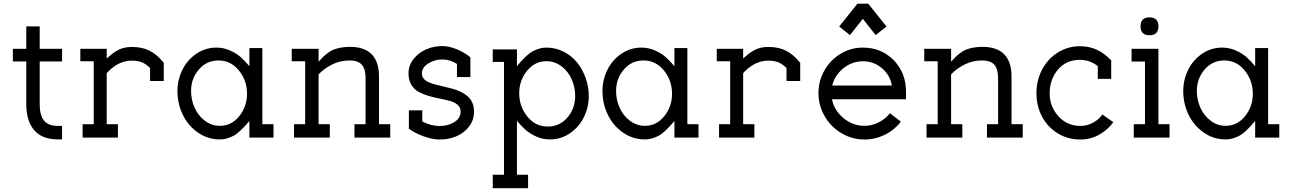

<svg xmlns="http://www.w3.org/2000/svg" viewBox="-20 -736 6912 1027"><path d="M290.5 9.8Q205.6 9.8 163.1 -39.6Q120.6 -88.9 120.6 -177.7V-407.2H48.8V-475.1H120.6V-594.7H192.4V-475.1H312V-407.2H192.4V-177.7Q192.4 -121.1 214.8 -91.8Q237.3 -62.5 290.5 -62.5H312V9.8Z M550.8 -71.8H610.8V0H421.9V-71.8H481.4V-408.2H409.7V-475.1H550.8V-423.3Q568.4 -439 578.6 -447Q588.9 -455.1 606.2 -465.3Q623.5 -475.6 642.8 -480.2Q662.1 -484.9 685.5 -484.9Q738.8 -484.9 777.3 -466.1Q815.9 -447.3 847.2 -410.2L856 -399.9V-302.7H782.7V-372.6Q762.2 -392.6 740.5 -402.1Q718.8 -411.6 685.1 -411.6Q661.6 -411.6 639.4 -404.8Q617.2 -397.9 601.8 -387.9Q586.4 -377.9 574.5 -367.9Q562.5 -357.9 556.6 -351.1L550.8 -344.2Z M929.2 -249Q929.2 -308.6 955.1 -361.6Q981 -414.6 1029.5 -448Q1078.1 -481.4 1137.7 -481.4Q1175.8 -481.4 1210.2 -466.1Q1244.6 -450.7 1267.1 -430.9Q1289.6 -411.1 1314 -381.8V-479H1383.3V-71.8H1442.9V0H1314V-88.9Q1297.9 -70.3 1289.6 -61Q1281.2 -51.8 1263.9 -35.6Q1246.6 -19.5 1232.4 -11.5Q1218.3 -3.4 1198 3.2Q1177.7 9.8 1156.7 9.8Q1091.3 9.8 1038.6 -27.1Q985.8 -64 957.5 -122.8Q929.2 -181.6 929.2 -249ZM1156.2 -63Q1218.3 -63 1259.8 -114.5Q1301.3 -166 1301.3 -234.4Q1301.3 -305.7 1257.8 -359.1Q1214.4 -412.6 1148.4 -412.6Q1085 -412.6 1043.5 -364Q1002 -315.4 1002 -249.5Q1002 -202.1 1021 -159.7Q1040 -117.2 1075.9 -90.1Q1111.8 -63 1156.2 -63Z M1849.6 -412.6Q1799.3 -412.6 1756.6 -391.1Q1713.9 -369.6 1684.1 -338.4V-71.8H1744.1V0H1552.7V-71.8H1612.3V-408.2H1540.5V-475.1H1684.1V-406.2Q1700.2 -423.8 1709 -432.4Q1717.8 -440.9 1733.9 -453.1Q1750 -465.3 1764.6 -470.9Q1779.3 -476.6 1801.8 -481Q1824.2 -485.4 1851.6 -485.4Q2007.3 -485.4 2007.3 -325.7V-71.8H2067.4V0H1876V-71.8H1935.5V-317.4Q1935.5 -366.7 1915.5 -389.6Q1895.5 -412.6 1849.6 -412.6Z M2165 -343.8Q2165 -387.2 2193.1 -421.6Q2221.2 -456.1 2261.7 -472.9Q2302.2 -489.7 2345.7 -489.7Q2381.8 -489.7 2424.1 -472.2Q2466.3 -454.6 2496.1 -429.2V-323.7H2424.3V-394Q2387.2 -418 2345.2 -418Q2306.6 -418 2271.7 -397Q2236.8 -376 2236.8 -342.3Q2236.8 -326.7 2246.3 -315.2Q2255.9 -303.7 2272 -296.6Q2288.1 -289.6 2309.1 -283.9Q2330.1 -278.3 2353 -273.2Q2376 -268.1 2399.2 -261.7Q2422.4 -255.4 2443.4 -245.4Q2464.4 -235.4 2480.5 -221.9Q2496.6 -208.5 2506.1 -187.3Q2515.6 -166 2515.6 -138.7Q2515.6 -93.8 2489 -59.1Q2462.4 -24.4 2421.1 -7.1Q2379.9 10.3 2332 10.3Q2293.5 10.3 2247.3 -6.3Q2201.2 -22.9 2167 -47.4V-146H2238.8V-86.4Q2284.7 -62 2332 -62Q2376 -62 2409.9 -82.8Q2443.8 -103.5 2443.8 -139.2Q2443.8 -160.6 2428.5 -174.6Q2413.1 -188.5 2388.4 -195.6Q2363.8 -202.6 2334 -208.3Q2304.2 -213.9 2274.7 -222.4Q2245.1 -231 2220.5 -243.9Q2195.8 -256.8 2180.4 -282.2Q2165 -307.6 2165 -343.8Z M3129.4 -222.7Q3129.4 -162.6 3103.5 -109.9Q3077.6 -57.1 3029.3 -23.7Q2981 9.8 2921.4 9.8Q2883.3 9.8 2848.9 -5.6Q2814.5 -21 2792 -40.8Q2769.5 -60.5 2745.1 -89.8V198.7H2804.7V270.5H2615.7V198.7H2675.8V-404.8H2615.7V-471.7H2745.1V-382.8Q2761.2 -401.4 2769.5 -410.6Q2777.8 -419.9 2795.2 -436Q2812.5 -452.1 2826.7 -460.2Q2840.8 -468.3 2861.1 -474.9Q2881.3 -481.4 2902.3 -481.4Q2951.7 -481.4 2994.6 -459.7Q3037.6 -438 3066.7 -402.1Q3095.7 -366.2 3112.5 -319.3Q3129.4 -272.5 3129.4 -222.7ZM2902.8 -408.7Q2840.8 -408.7 2799.1 -357.2Q2757.3 -305.7 2757.3 -237.3Q2757.3 -166 2800.8 -112.5Q2844.2 -59.1 2910.2 -59.1Q2973.6 -59.1 3015.1 -107.4Q3056.6 -155.8 3056.6 -222.2Q3056.6 -269.5 3037.8 -312Q3019 -354.5 2983.2 -381.6Q2947.3 -408.7 2902.8 -408.7Z M3202.6 -249Q3202.6 -308.6 3228.5 -361.6Q3254.4 -414.6 3303 -448Q3351.6 -481.4 3411.1 -481.4Q3449.2 -481.4 3483.6 -466.1Q3518.1 -450.7 3540.5 -430.9Q3563 -411.1 3587.4 -381.8V-479H3656.7V-71.8H3716.3V0H3587.4V-88.9Q3571.3 -70.3 3563 -61Q3554.7 -51.8 3537.4 -35.6Q3520 -19.5 3505.9 -11.5Q3491.7 -3.4 3471.4 3.2Q3451.2 9.8 3430.2 9.8Q3364.7 9.8 3312 -27.1Q3259.3 -64 3231 -122.8Q3202.6 -181.6 3202.6 -249ZM3429.7 -63Q3491.7 -63 3533.2 -114.5Q3574.7 -166 3574.7 -234.4Q3574.7 -305.7 3531.2 -359.1Q3487.8 -412.6 3421.9 -412.6Q3358.4 -412.6 3316.9 -364Q3275.4 -315.4 3275.4 -249.5Q3275.4 -202.1 3294.4 -159.7Q3313.5 -117.2 3349.4 -90.1Q3385.3 -63 3429.7 -63Z M3955.1 -71.8H4015.1V0H3826.2V-71.8H3885.7V-408.2H3814V-475.1H3955.1V-423.3Q3972.7 -439 3982.9 -447Q3993.2 -455.1 4010.5 -465.3Q4027.8 -475.6 4047.1 -480.2Q4066.4 -484.9 4089.8 -484.9Q4143.1 -484.9 4181.6 -466.1Q4220.2 -447.3 4251.5 -410.2L4260.3 -399.9V-302.7H4187V-372.6Q4166.5 -392.6 4144.8 -402.1Q4123 -411.6 4089.4 -411.6Q4065.9 -411.6 4043.7 -404.8Q4021.5 -397.9 4006.1 -387.9Q3990.7 -377.9 3978.8 -367.9Q3966.8 -357.9 3960.9 -351.1L3955.1 -344.2Z M4526.4 -548.3 4468.8 -594.2 4566.4 -716.3H4624L4721.7 -594.2L4664.1 -548.3L4595.2 -635.3ZM4430.2 -205.1Q4441.9 -146 4491.5 -104.5Q4541 -63 4604.5 -63Q4643.1 -63 4679.7 -81.3Q4716.3 -99.6 4740.2 -130.4L4798.8 -85.4Q4764.6 -40.5 4712.9 -15.1Q4661.1 10.3 4604.5 10.3Q4538.1 10.3 4481.2 -23.4Q4424.3 -57.1 4391.1 -114.5Q4357.9 -171.9 4357.9 -238.3Q4357.9 -302.7 4389.6 -358.9Q4421.4 -415 4476.1 -448.2Q4530.8 -481.4 4595.2 -481.4Q4694.3 -481.4 4760.3 -414.1Q4826.2 -346.7 4826.2 -245.1V-205.1ZM4750.5 -278.3Q4741.7 -333 4698.2 -370.6Q4654.8 -408.2 4595.7 -408.2Q4537.1 -408.2 4490.7 -370.4Q4444.3 -332.5 4431.6 -278.3Z M5232.9 -412.6Q5182.6 -412.6 5139.9 -391.1Q5097.2 -369.6 5067.4 -338.4V-71.8H5127.4V0H4936V-71.8H4995.6V-408.2H4923.8V-475.1H5067.4V-406.2Q5083.5 -423.8 5092.3 -432.4Q5101.1 -440.9 5117.2 -453.1Q5133.3 -465.3 5147.9 -470.9Q5162.6 -476.6 5185.1 -481Q5207.5 -485.4 5234.9 -485.4Q5390.6 -485.4 5390.6 -325.7V-71.8H5450.7V0H5259.3V-71.8H5318.8V-317.4Q5318.8 -366.7 5298.8 -389.6Q5278.8 -412.6 5232.9 -412.6Z M5523.9 -237.3Q5523.9 -306.2 5554.2 -363.8Q5584.5 -421.4 5638.2 -455.1Q5691.9 -488.8 5757.3 -488.8Q5854 -488.8 5923.8 -412.6V-314H5852.1V-382.3Q5809.6 -416 5756.3 -416Q5684.1 -416 5639.4 -364.3Q5594.7 -312.5 5594.7 -236.3Q5594.7 -165.5 5641.6 -114Q5688.5 -62.5 5758.3 -62.5Q5795.4 -62.5 5826.9 -79.8Q5858.4 -97.2 5876.5 -123.5L5935.1 -82.5Q5906.7 -42.5 5860.4 -16.1Q5814 10.3 5758.8 10.3Q5691.4 10.3 5637.5 -22.9Q5583.5 -56.2 5553.7 -112.5Q5523.9 -168.9 5523.9 -237.3Z M6104.5 -406.7H6032.7V-475.1H6176.3V-71.8H6235.8V0H6044.4V-71.8H6104.5ZM6128.4 -547.4Q6080.6 -547.4 6080.6 -595.2Q6080.6 -643.1 6128.4 -643.1Q6176.3 -643.1 6176.3 -595.2Q6176.3 -547.4 6128.4 -547.4Z M6309.1 -249Q6309.1 -308.6 6335 -361.6Q6360.8 -414.6 6409.4 -448Q6458 -481.4 6517.6 -481.4Q6555.7 -481.4 6590.1 -466.1Q6624.5 -450.7 6647 -430.9Q6669.4 -411.1 6693.8 -381.8V-479H6763.2V-71.8H6822.8V0H6693.8V-88.9Q6677.7 -70.3 6669.4 -61Q6661.1 -51.8 6643.8 -35.6Q6626.5 -19.5 6612.3 -11.5Q6598.1 -3.4 6577.9 3.2Q6557.6 9.8 6536.6 9.8Q6471.2 9.8 6418.5 -27.1Q6365.7 -64 6337.4 -122.8Q6309.1 -181.6 6309.1 -249ZM6536.1 -63Q6598.1 -63 6639.6 -114.5Q6681.2 -166 6681.2 -234.4Q6681.2 -305.7 6637.7 -359.1Q6594.2 -412.6 6528.3 -412.6Q6464.8 -412.6 6423.3 -364Q6381.8 -315.4 6381.8 -249.5Q6381.8 -202.1 6400.9 -159.7Q6419.9 -117.2 6455.8 -90.1Q6491.7 -63 6536.1 -63Z"/></svg>

Font: Eligible
Style: Regular
Weight: 500
Version: Version 1.1